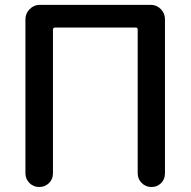

<svg xmlns="http://www.w3.org/2000/svg" viewBox="-20 -750 764 770"><path d="M82 -54.7V-672.9Q82 -696.3 99.1 -713.4Q116.2 -730.5 138.7 -730.5H585Q608.4 -730.5 625 -713.4Q641.6 -696.3 641.6 -672.9V-54.7Q641.6 -31.2 626 -15.6Q610.4 0 587.4 0Q564.5 0 548.3 -16.1Q532.2 -32.2 532.2 -54.7V-630.9Q532.2 -639.6 524.4 -639.6H201.2Q192.4 -639.6 192.4 -630.9V-54.7Q192.4 -31.2 176.3 -15.6Q160.2 0 137.2 0Q114.3 0 98.1 -16.1Q82 -32.2 82 -54.7Z"/></svg>

Font: Rounded Mgen+ 2p medium
Style: Regular
Weight: 500
Designer: [Source Han Sans]
Ryoko NISHIZUKA  (kana & ideographs); Paul D. Hunt (Latin, Greek & Cyrillic); Wenlong ZHANG  (bopomofo
Version: Version 1.059.20150602